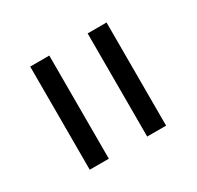

<svg xmlns="http://www.w3.org/2000/svg" viewBox="-77 -783 464 453"><g transform="rotate(-30 155.0 -556.5)"><path d="M50.5 -697H102.5V-416H50.5ZM207 -697H258.5V-416H207Z"/></g></svg>

Font: HK Grotesk Light
Style: Regular
Weight: 300
Designer: Alfredo Marco Pradil
Foundry: Hanken Design Co.
Version: Version 3.001